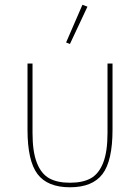

<svg xmlns="http://www.w3.org/2000/svg" viewBox="-20 -772 586 804"><path d="M272.9 -587.9 256.8 -594.2 325.2 -752 346.2 -744.1ZM95.2 -229V-505.9H116.2V-214.8Q116.2 -136.7 134.3 -90.6Q152.3 -44.4 185.8 -25.6Q219.2 -6.8 272.9 -6.8Q327.1 -6.8 360.6 -25.6Q394 -44.4 412.1 -90.6Q430.2 -136.7 430.2 -214.8V-505.9H451.2V-229Q451.2 -98.6 409.2 -43.2Q367.2 12.2 272.9 12.2Q178.7 12.2 137 -43.2Q95.2 -98.6 95.2 -229Z"/></svg>

Font: Anuphan Thin
Style: Regular
Weight: 250
Designer: Mike Abbink, Paul van der Laan, Pieter van Rosmalen, Mint Tantisuwanna
Foundry: Bold Monday; Cadson Demak
Version: Version 3.002;hotconv 1.0.109;makeotfexe 2.5.65596